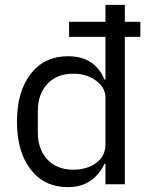

<svg xmlns="http://www.w3.org/2000/svg" viewBox="-20 -760 623 792"><path d="M260 12Q163 12 106.5 -61Q50 -134 50 -258Q50 -382 106.5 -455Q163 -528 260 -528Q371 -528 411 -432H415V-608H265V-670H415V-740H495V-670H559V-608H495V0H415V-84H411Q364 12 260 12ZM282 -60Q339 -60 377 -88Q415 -116 415 -165V-357Q415 -399 376 -427.5Q337 -456 282 -456Q215 -456 175.5 -414Q136 -372 136 -302V-214Q136 -144 175.5 -102Q215 -60 282 -60Z"/></svg>

Font: Anuphan
Style: Regular
Weight: 400
Designer: Mike Abbink, Paul van der Laan, Pieter van Rosmalen, Mint Tantisuwanna
Foundry: Bold Monday; Cadson Demak
Version: Version 3.002;hotconv 1.0.109;makeotfexe 2.5.65596